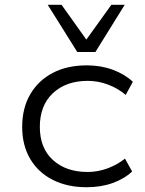

<svg xmlns="http://www.w3.org/2000/svg" viewBox="-20 -777 606 805"><path d="M343 8Q262 8 201 -23Q140 -54 106.5 -111Q73 -168 73 -245Q73 -324 107 -382Q141 -440 201.5 -471.5Q262 -503 344 -503Q403 -503 453 -484.5Q503 -466 537 -434L507 -379Q474 -407 432.5 -422.5Q391 -438 348 -438Q257 -438 202 -386.5Q147 -335 147 -245Q147 -156 202 -106Q257 -56 347 -56Q391 -56 432 -71.5Q473 -87 504 -112L534 -58Q501 -27 452 -9.5Q403 8 343 8ZM304 -559 180 -757H238L342 -611L447 -757H503L380 -559Z"/></svg>

Font: Nunito Sans 7pt SemiExpanded Light
Style: Regular
Weight: 300
Width: 6
Designer: Vernon Adams
Foundry: Vernon Adams
Version: Version 3.101;gftools[0.9.27]